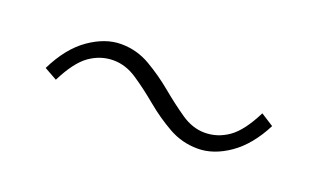

<svg xmlns="http://www.w3.org/2000/svg" viewBox="-33 -541 586 354"><g transform="rotate(20 260.5 -363.5)"><path d="M360 -297Q329 -297 302.5 -312Q276 -327 252 -347Q228 -367 205.5 -382Q183 -397 159 -397Q134 -397 112.5 -382Q91 -367 71 -327L46 -341Q68 -386 99.5 -408Q131 -430 162 -430Q193 -430 219.5 -414.5Q246 -399 269.5 -379.5Q293 -360 315.5 -344.5Q338 -329 362 -329Q387 -329 408.5 -344Q430 -359 450 -399L475 -383Q453 -340 422 -318.5Q391 -297 360 -297Z"/></g></svg>

Font: Noto Sans JP Thin Thin
Style: Regular
Weight: 250
Version: Version 2.004-H2;hotconv 1.0.118;makeotfexe 2.5.65603